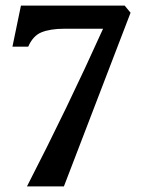

<svg xmlns="http://www.w3.org/2000/svg" viewBox="-20 -665 509 685"><path d="M76.2 0Q221.2 -281.7 347.7 -562.5H210Q158.7 -562.5 127 -549.3Q97.7 -537.1 80.6 -498.5H24.4L54.7 -645H424.8L445.8 -619.6L208 0Z"/></svg>

Font: Elstob 18pt
Style: Bold
Weight: 700
Designer: Peter S. Baker
Version: Version 1.015